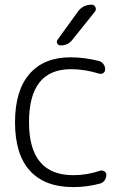

<svg xmlns="http://www.w3.org/2000/svg" viewBox="-20 -796 532 805"><path d="M305.7 -746.1Q327.1 -776.4 364.3 -776.4Q375 -776.4 379.9 -766.1Q384.8 -755.9 377.9 -747.1L283.2 -628.9Q264.6 -605.5 234.4 -605.5Q224.6 -605.5 220.2 -613.8Q215.8 -622.1 221.7 -629.9ZM287.1 -61.5Q343.8 -61.5 399.4 -80.1Q409.2 -83 417.5 -77.6Q425.8 -72.3 425.8 -62.5Q425.8 -49.8 418.5 -39.6Q411.1 -29.3 399.4 -26.4Q344.7 -11.7 291 -11.7Q288.1 -11.7 285.2 -11.7Q168 -11.7 105.5 -80.1Q43 -148.4 43 -283.2Q43 -416 103.5 -485.8Q164.1 -555.7 275.4 -555.7Q335.9 -555.7 395.5 -540Q406.2 -537.1 413.6 -527.3Q420.9 -517.6 420.9 -505.9Q420.9 -495.1 413.1 -489.7Q405.3 -484.4 395.5 -487.3Q335 -505.9 277.3 -505.9Q101.6 -505.9 101.6 -283.7Q101.6 -61.5 287.1 -61.5Z"/></svg>

Font: Gen Jyuu Gothic Light
Style: Regular
Weight: 200
Designer: [Source Han Sans]
Ryoko NISHIZUKA  (kana & ideographs); Paul D. Hunt (Latin, Greek & Cyrillic); Wenlong ZHANG  (bopomofo
Version: Version 1.002.20150607